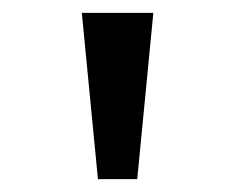

<svg xmlns="http://www.w3.org/2000/svg" viewBox="-20 -749 366 298"><path d="M132 -471 107 -729H218L193 -471Z"/></svg>

Font: Noto Sans Gurmukhi
Style: Regular
Weight: 400
Designer: Jelle Bosma - Monotype Design Team
Foundry: Monotype Imaging Inc.
Version: Version 2.003